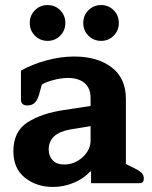

<svg xmlns="http://www.w3.org/2000/svg" viewBox="-20 -726 601 761"><path d="M98 -635Q98 -665 118.5 -685.5Q139 -706 169 -706Q198 -706 218.5 -685.5Q239 -665 239 -635Q239 -605 218.5 -584.5Q198 -564 169 -564Q139 -564 118.5 -584.5Q98 -605 98 -635ZM310 -635Q310 -665 330.5 -685.5Q351 -706 381 -706Q410 -706 430.5 -685.5Q451 -665 451 -635Q451 -605 430.5 -584.5Q410 -564 381 -564Q351 -564 330.5 -584.5Q310 -605 310 -635ZM33 -126Q33 -205 89 -241Q145 -277 234 -290L339 -306V-338Q339 -376 315.5 -396.5Q292 -417 249 -417Q223 -417 192.5 -409Q162 -401 146 -391L135 -352Q129 -330 118 -319Q107 -308 89 -308Q76 -308 69.5 -314Q63 -320 63 -330V-446Q107 -471 163.5 -486.5Q220 -502 274 -502Q366 -502 422.5 -459Q479 -416 479 -334V-76L509 -61Q532 -50 541 -41Q550 -32 550 -19Q550 -9 546 -4.5Q542 0 532 0H341V-46H337Q312 -18 272 -1.5Q232 15 190 15Q125 15 79 -21.5Q33 -58 33 -126ZM339 -169V-226L259 -213Q173 -198 173 -133Q173 -107 189 -90.5Q205 -74 234 -74Q276 -74 307.5 -103Q339 -132 339 -169Z"/></svg>

Font: Maitree
Style: Bold
Weight: 700
Designer: CadsonDemak Team
Foundry: CadsonDemak
Version: Version 1.002